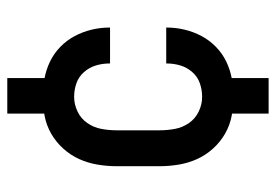

<svg xmlns="http://www.w3.org/2000/svg" viewBox="-138 -530 775 540"><g transform="rotate(-90 250.0 -260.5)"><path d="M247 8Q220 8 193.5 3Q167 -2 143.5 -15.5Q120 -29 101.5 -49.5Q83 -70 72 -94.5Q61 -119 56.5 -146Q52 -173 52 -200V-320Q52 -347 56.5 -374Q61 -401 72 -425.5Q83 -450 101.5 -470.5Q120 -491 143.5 -504.5Q167 -518 193.5 -523Q220 -528 247 -528Q273 -528 298 -523.5Q323 -519 346 -508Q369 -497 387.5 -479Q406 -461 418 -438.5Q430 -416 436 -391Q442 -366 442 -341Q442 -341 442 -340.5Q442 -340 442 -339H341Q341 -339 341 -339.5Q341 -340 341 -340Q341 -360 335.5 -378.5Q330 -397 317 -412Q304 -427 285.5 -433.5Q267 -440 247 -440Q226 -440 206 -430.5Q186 -421 173.5 -403Q161 -385 157 -363.5Q153 -342 153 -320V-200Q153 -178 157 -156.5Q161 -135 173.5 -117Q186 -99 206 -89.5Q226 -80 247 -80Q267 -80 285.5 -86.5Q304 -93 317 -108Q330 -123 335.5 -141.5Q341 -160 341 -180Q341 -180 341 -180.5Q341 -181 341 -181H442Q442 -180 442 -179.5Q442 -179 442 -179Q442 -154 436 -129Q430 -104 418 -81.5Q406 -59 387.5 -41Q369 -23 346 -12Q323 -1 298 3.5Q273 8 247 8ZM200 -476V-628H300V-476ZM200 107V-44H300V107Z"/></g></svg>

Font: Zed Sans Semibold
Style: Regular
Weight: 600
Designer: Belleve Invis
Foundry: Belleve Invis
Version: Version 1.0.0; ttfautohint (v1.8.4)